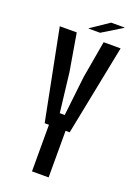

<svg xmlns="http://www.w3.org/2000/svg" viewBox="-170 -984 754 1053"><g transform="rotate(20 207.5 -457.5)"><path d="M159 0V-272H134L30 -800H129L166 -582L193 -352H222L248 -582L286 -800H385L280 -272H256V0ZM183 -842V-844L288 -915H366V-913L250 -842Z"/></g></svg>

Font: Big Shoulders Text SemiBold
Style: Regular
Weight: 600
Designer: Patric King
Foundry: XO Type Co
Version: Version 1.000; ttfautohint (v1.8.2)